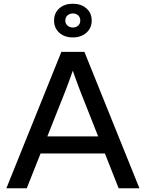

<svg xmlns="http://www.w3.org/2000/svg" viewBox="-20 -1006 779 1026"><path d="M14 0 308 -729H431L725 0H614L407 -524Q396 -553 385 -583Q374 -613 362 -648H376Q364 -613 353 -583Q342 -553 331 -524L123 0ZM182 -186 218 -277H519L554 -186ZM470 -896Q470 -856 441.5 -831Q413 -806 369 -806Q325 -806 297 -831Q269 -856 269 -896Q269 -937 297 -961.5Q325 -986 369 -986Q413 -986 441.5 -961.5Q470 -937 470 -896ZM409 -896Q409 -913 398 -923.5Q387 -934 370 -934Q352 -934 340.5 -923.5Q329 -913 329 -896Q329 -880 340.5 -869.5Q352 -859 370 -859Q387 -859 398 -869.5Q409 -880 409 -896Z"/></svg>

Font: BDO Grotesk
Style: Regular
Weight: 400
Designer: Deni Anggara
Foundry: Lokal Container
Version: Version 2.000